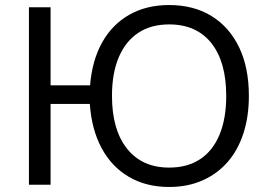

<svg xmlns="http://www.w3.org/2000/svg" viewBox="-20 -734 1077 763"><path d="M652 9Q561 9 492.5 -31Q424 -71 384 -145Q344 -219 337 -321H181V0H95V-705H181V-395H338Q346 -494 386 -565.5Q426 -637 494 -675.5Q562 -714 652 -714Q750 -714 821 -670Q892 -626 930.5 -545.5Q969 -465 969 -353Q969 -270 947 -203Q925 -136 883.5 -89Q842 -42 783.5 -16.5Q725 9 652 9ZM652 -68Q725 -68 775.5 -101.5Q826 -135 852.5 -199Q879 -263 879 -353Q879 -488 820 -562.5Q761 -637 652 -637Q580 -637 529.5 -603.5Q479 -570 452 -506.5Q425 -443 425 -353Q425 -218 485 -143Q545 -68 652 -68Z"/></svg>

Font: Nunito Sans 10pt
Style: Regular
Weight: 400
Designer: Vernon Adams
Foundry: Vernon Adams
Version: Version 3.101;gftools[0.9.27]